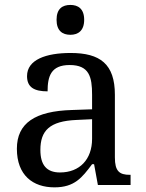

<svg xmlns="http://www.w3.org/2000/svg" viewBox="-20 -765 603 794"><path d="M147 -145C147 -184.1 156.2 -214.4 179.7 -234.9C203.1 -255.4 240.2 -266.6 296.9 -269L360.8 -272V-190.9C360.8 -106 309.6 -51.8 228 -51.8C172.9 -51.8 147 -82.5 147 -145ZM49.8 -149.9C49.8 -40 116.2 9.8 205.1 9.8C288.1 9.8 319.3 -30.3 360.8 -85.9H369.1L384.8 0H520V-42H517.1C473.1 -42 455.1 -57.6 455.1 -113.8V-373C455.1 -500.5 394 -545.9 272 -545.9C170.9 -545.9 91.8 -518.6 91.8 -450.2C91.8 -403.8 121.6 -387.2 176.8 -387.2C176.8 -449.2 190.4 -496.1 268.1 -496.1C349.6 -496.1 360.8 -446.3 360.8 -373V-313L277.8 -310.1C125 -305.7 49.8 -255.9 49.8 -149.9ZM213.9 -683.1C213.9 -637.7 238.3 -621.1 271 -621.1C302.2 -621.1 328.1 -637.2 328.1 -683.1C328.1 -729.5 302.2 -744.6 271 -744.6C238.8 -744.6 213.9 -729.5 213.9 -683.1Z"/></svg>

Font: The Erased English
Style: Regular
Weight: 400
Designer: Monotype Design team + ligartures altered by 180 Amsterdam
Foundry: Monotype Imaging Inc.
Version: Version 1.030;Glyphs 3.1.2 (3151)